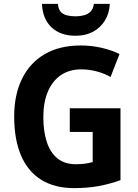

<svg xmlns="http://www.w3.org/2000/svg" viewBox="-20 -958 709 988"><path d="M339 -401H600V-31Q545 -11 487.5 -0.5Q430 10 361 10Q261 10 192 -33Q123 -76 88 -158.5Q53 -241 53 -358Q53 -470 93 -552Q133 -634 209.5 -679Q286 -724 396 -724Q451 -724 502.5 -712Q554 -700 595 -680L549 -562Q517 -580 478 -590.5Q439 -601 397 -601Q337 -601 293.5 -571.5Q250 -542 226.5 -487Q203 -432 203 -355Q203 -283 220.5 -228.5Q238 -174 275 -143.5Q312 -113 370 -113Q398 -113 418.5 -116Q439 -119 457 -124V-279H339ZM545 -938Q543 -890 520 -852.5Q497 -815 458.5 -794.5Q420 -774 369 -774Q291 -774 245 -817.5Q199 -861 196 -938H278Q280 -912 292 -898Q304 -884 324.5 -879Q345 -874 370 -874Q392 -874 412.5 -879.5Q433 -885 446.5 -899Q460 -913 463 -938Z"/></svg>

Font: Noto Sans Thai SemiCondensed
Style: Bold
Weight: 700
Width: 4
Designer: Monotype Design Team
Foundry: Monotype Imaging Inc.
Version: Version 2.001